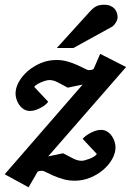

<svg xmlns="http://www.w3.org/2000/svg" viewBox="-36 -754 554 813"><path d="M168 -91.8 231 -105Q257.8 -90.8 275.4 -82Q293 -73.2 310.1 -73.2Q315.4 -73.2 324.7 -75.7Q334 -78.1 344 -82Q354 -85.9 362.3 -91.1Q370.6 -96.2 374 -102.1L314 -166Q316.4 -169.4 324.2 -176Q332 -182.6 342.8 -188.7Q353.5 -194.8 366 -199.5Q378.4 -204.1 391.1 -204.1Q407.2 -204.1 418.9 -196.3Q430.7 -188.5 438.2 -177.2Q445.8 -166 449.5 -153.1Q453.1 -140.1 453.1 -129.9Q453.1 -106 439.2 -80.8Q425.3 -55.7 401.4 -35.2Q377.4 -14.6 346.2 -1.7Q314.9 11.2 279.8 11.2Q254.4 11.2 231.7 4.6Q209 -2 190.9 -9.8Q172.9 -17.6 160.4 -24.2Q147.9 -30.8 143.1 -30.8Q136.2 -30.8 130.6 -30Q125 -29.3 122.1 -24.9L85 39.1L-16.1 -16.1L314 -396L251 -382.8Q224.6 -397 207.3 -406Q189.9 -415 172.9 -415Q167.5 -415 158.2 -412.6Q148.9 -410.2 139.2 -406Q129.4 -401.9 120.8 -396.7Q112.3 -391.6 108.9 -386.2L168 -323.2Q165.5 -318.8 158.2 -312.3Q150.9 -305.7 140.1 -299.6Q129.4 -293.5 116.7 -288.8Q104 -284.2 91.8 -284.2Q75.7 -284.2 64 -292Q52.2 -299.8 44.7 -311Q37.1 -322.3 33.4 -335Q29.8 -347.7 29.8 -357.9Q29.8 -381.8 43.7 -407Q57.6 -432.1 81.5 -452.9Q105.5 -473.6 136.7 -486.8Q168 -500 203.1 -500Q228.5 -500 251.2 -493.2Q273.9 -486.3 292 -478.3Q310.1 -470.2 322.5 -463.6Q335 -457 339.8 -457Q346.7 -457 351.8 -458Q356.9 -459 360.8 -462.9L388.2 -525.9L498 -470.2ZM461.9 -681.2Q461.9 -676.3 460 -670.2Q458 -664.1 454.3 -658.2Q450.7 -652.3 446 -647.2Q441.4 -642.1 435.5 -639.2L274.9 -550.8H204.6L341.8 -702.1Q350.1 -711.4 357.2 -717.5Q364.3 -723.6 371.6 -727.3Q378.9 -731 386.7 -732.4Q394.5 -733.9 404.8 -733.9Q420.9 -733.9 431.9 -729Q442.9 -724.1 449.5 -716.6Q456.1 -709 459 -699.5Q461.9 -689.9 461.9 -681.2Z"/></svg>

Font: Charis SIL Phon
Style: Bold Italic
Weight: 700
Italic angle: -11°
Foundry: SIL International
Version: Version 5.000